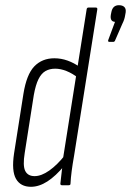

<svg xmlns="http://www.w3.org/2000/svg" viewBox="-20 -712 503 738"><path d="M99 6Q59 6 41.5 -24.5Q24 -55 34 -122L70 -351Q82 -426 112 -457Q142 -488 189 -488Q215 -488 240 -479Q265 -470 287 -454L280 -413Q258 -430 235.5 -439Q213 -448 192 -448Q171 -448 155 -439Q139 -430 128 -408Q117 -386 110 -347L75 -124Q67 -75 77 -55Q87 -35 113 -35Q139 -35 169.5 -56.5Q200 -78 230 -116L228 -76Q194 -35 162 -14.5Q130 6 99 6ZM218 0Q212 0 212 -6Q214 -28 217.5 -54.5Q221 -81 223 -97L222 -101L313 -676Q314 -683 320 -683H348Q355 -683 354 -676L265 -115Q259 -81 255.5 -54.5Q252 -28 251 -6Q251 0 244 0ZM400 -551Q397 -551 396 -553Q395 -555 396 -558L422 -628Q402 -629 406 -655L408 -665Q413 -692 437 -692Q451 -692 458 -685Q465 -678 463 -664L461 -653Q460 -646 457.5 -638Q455 -630 450 -620L423 -558Q421 -551 415 -551Z"/></svg>

Font: Sofia Sans Extra Condensed Light
Style: Italic
Weight: 300
Italic angle: -9°
Version: Version 4.100